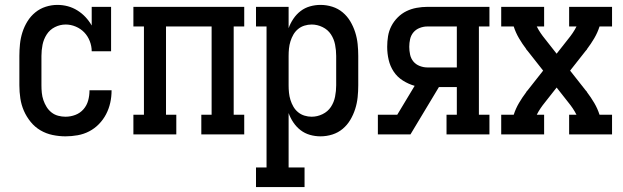

<svg xmlns="http://www.w3.org/2000/svg" viewBox="-20 -548 2540 783"><path d="M247 8Q221 8 194.5 2.5Q168 -3 145 -16.5Q122 -30 105 -51Q88 -72 77.5 -96Q67 -120 63 -146.5Q59 -173 59 -200V-320Q59 -344 61.5 -368.5Q64 -393 71.5 -416.5Q79 -440 92 -461Q105 -482 124 -497.5Q143 -513 166.5 -520.5Q190 -528 214 -528Q236 -528 256.5 -522.5Q277 -517 295.5 -505.5Q314 -494 328.5 -478.5Q343 -463 354 -444V-520H433V-339H354Q354 -360 346 -380.5Q338 -401 323.5 -416Q309 -431 289 -439.5Q269 -448 248 -448Q225 -448 204 -437.5Q183 -427 170.5 -407.5Q158 -388 153.5 -365.5Q149 -343 149 -320V-200Q149 -185 150.5 -169.5Q152 -154 157 -139.5Q162 -125 170 -112Q178 -99 190 -89.5Q202 -80 217 -76Q232 -72 247 -72Q268 -72 287.5 -79.5Q307 -87 320.5 -102.5Q334 -118 339.5 -138Q345 -158 345 -179V-180H435V-178Q435 -153 429.5 -128.5Q424 -104 412.5 -82Q401 -60 383.5 -42Q366 -24 344 -12.5Q322 -1 297 3.5Q272 8 247 8Z M524 0V-80H567V-440H524V-520H976V-440H933V-80H976V0H801V-80H843V-440H657V-80H699V0Z M1024 215V135H1067V-440H1024V-520H1157V-433Q1164 -453 1176.5 -471.5Q1189 -490 1206 -503Q1223 -516 1244 -522Q1265 -528 1287 -528Q1312 -528 1335.5 -520.5Q1359 -513 1377.5 -497.5Q1396 -482 1408.5 -461Q1421 -440 1428.5 -416.5Q1436 -393 1438.5 -368.5Q1441 -344 1441 -320V-200Q1441 -176 1438.5 -151.5Q1436 -127 1428.5 -103.5Q1421 -80 1408.5 -59Q1396 -38 1377.5 -22.5Q1359 -7 1335.5 0.5Q1312 8 1287 8Q1265 8 1244 2Q1223 -4 1206 -17Q1189 -30 1176.5 -48.5Q1164 -67 1157 -87V135H1222V215ZM1251 -72Q1274 -72 1295.5 -82.5Q1317 -93 1329.5 -112Q1342 -131 1346.5 -154Q1351 -177 1351 -200V-320Q1351 -343 1346.5 -366Q1342 -389 1329.5 -408Q1317 -427 1295.5 -437.5Q1274 -448 1251 -448Q1236 -448 1221.5 -443.5Q1207 -439 1195.5 -429.5Q1184 -420 1176.5 -407Q1169 -394 1164.5 -379.5Q1160 -365 1158.5 -350Q1157 -335 1157 -320V-200Q1157 -185 1158.5 -170Q1160 -155 1164.5 -140.5Q1169 -126 1176.5 -113Q1184 -100 1195.5 -90.5Q1207 -81 1221.5 -76.5Q1236 -72 1251 -72Z M1521 0V-80H1600L1671 -198Q1646 -205 1623 -219.5Q1600 -234 1585.5 -256Q1571 -278 1565 -304Q1559 -330 1559 -357Q1559 -379 1562.5 -400.5Q1566 -422 1576 -441.5Q1586 -461 1602 -477Q1618 -493 1637.5 -502.5Q1657 -512 1679 -516Q1701 -520 1722 -520H1976V-440H1933V-80H1976V0H1801V-80H1843V-193H1770L1684 -50L1654 0ZM1843 -273V-440H1722Q1707 -440 1691.5 -434Q1676 -428 1666 -416Q1656 -404 1652.5 -388.5Q1649 -373 1649 -357Q1649 -341 1652.5 -325Q1656 -309 1666 -297Q1676 -285 1691.5 -279Q1707 -273 1722 -273Z M2024 0V-80H2075Q2083 -105 2096.5 -128Q2110 -151 2126 -172V-173Q2128 -175 2129 -176.5Q2130 -178 2132 -180L2195 -260L2132 -340Q2130 -342 2129 -343.5Q2128 -345 2126 -347V-348Q2110 -369 2096.5 -392Q2083 -415 2075 -440H2024V-520H2199V-440H2169Q2176 -426 2184.5 -413.5Q2193 -401 2202 -390L2250 -329L2298 -390Q2307 -401 2315.5 -413.5Q2324 -426 2331 -440H2301V-520H2476V-440H2425Q2417 -415 2403.5 -392Q2390 -369 2374 -348V-347Q2372 -345 2371 -343.5Q2370 -342 2368 -340L2305 -260L2368 -180Q2370 -178 2371 -176.5Q2372 -175 2374 -173V-172Q2390 -151 2403.5 -128Q2417 -105 2425 -80H2476V0H2301V-80H2331Q2324 -94 2315.5 -106.5Q2307 -119 2298 -130L2250 -191L2202 -130Q2193 -119 2184.5 -106.5Q2176 -94 2169 -80H2199V0Z"/></svg>

Font: Iosevka Curly Slab Medium
Style: Regular
Weight: 500
Monospace: yes
Designer: Belleve Invis
Foundry: Belleve Invis
Version: Version 22.1.2; ttfautohint (v1.8.4)